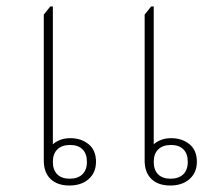

<svg xmlns="http://www.w3.org/2000/svg" viewBox="-20 -568 682 592"><path d="M194 4Q157 4 136 -16Q115 -36 115 -73V-523L135 -548H143V-123Q150 -130 164 -136Q178 -142 197 -142Q230 -142 253 -123.5Q276 -105 276 -69Q276 -36 253.5 -16Q231 4 194 4ZM195 -17Q220 -17 234 -30.5Q248 -44 248 -69Q248 -94 234.5 -107.5Q221 -121 196 -121Q171 -121 157 -107.5Q143 -94 143 -69Q143 -44 156.5 -30.5Q170 -17 195 -17ZM505 4Q468 4 447 -16Q426 -36 426 -73V-523L446 -548H454V-123Q461 -130 475 -136Q489 -142 508 -142Q541 -142 564 -123.5Q587 -105 587 -69Q587 -36 564.5 -16Q542 4 505 4ZM506 -17Q531 -17 545 -30.5Q559 -44 559 -69Q559 -94 545.5 -107.5Q532 -121 507 -121Q482 -121 468 -107.5Q454 -94 454 -69Q454 -44 467.5 -30.5Q481 -17 506 -17Z"/></svg>

Font: Noto Serif Thai Thin
Style: Regular
Weight: 250
Version: Version 2.001